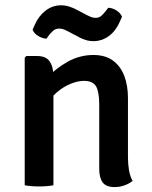

<svg xmlns="http://www.w3.org/2000/svg" viewBox="-20 -716 586 742"><path d="M124 -499.5Q158 -499.5 172.2 -478.2Q186.5 -457 186.5 -420V0Q163 4.5 131.5 4.5Q100 4.5 75.5 0V-493L82 -499.5ZM474.5 -108.5Q474.5 -82 478.5 -58.2Q482.5 -34.5 492.5 -17Q480 -6.5 461.5 0.2Q443 7 423 7Q390 7 376.8 -11Q363.5 -29 363.5 -63.5V-312Q363.5 -360 351.5 -381.8Q339.5 -403.5 304 -403.5Q280.5 -403.5 252.5 -392Q224.5 -380.5 199.5 -359Q174.5 -337.5 158.5 -307V-411.5Q192.5 -449.5 239.8 -476.5Q287 -503.5 341 -503.5Q387.5 -503.5 417 -481.5Q446.5 -459.5 460.5 -422Q474.5 -384.5 474.5 -337.5ZM241.5 -595.5Q236.5 -598.5 227.8 -602Q219 -605.5 209 -605.5Q194.5 -605.5 185 -596.8Q175.5 -588 170 -581L159.5 -566.5Q143.5 -567.5 127.8 -576.8Q112 -586 106 -601L114.5 -620.5Q129.5 -654.5 156.2 -675Q183 -695.5 215.5 -695.5Q233.5 -695.5 248.8 -690.2Q264 -685 273.5 -680L316 -657.5Q321.5 -655 330.2 -651Q339 -647 349 -647Q363 -647 372 -655.2Q381 -663.5 387.5 -672L398.5 -686Q414 -685.5 429.8 -675.8Q445.5 -666 451.5 -651.5L443 -632Q427.5 -596.5 400.8 -576.8Q374 -557 341.5 -557Q324.5 -557 310 -561.8Q295.5 -566.5 284 -573Z"/></svg>

Font: Signika Negative Light Medium
Style: Regular
Weight: 500
Version: Version 2.001